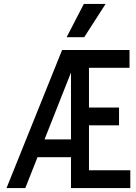

<svg xmlns="http://www.w3.org/2000/svg" viewBox="-20 -951 690 971"><path d="M13 0 294 -698H384L108 0ZM144 -156V-246H376V-156ZM339 0V-698H635V-608H430V-407H582V-317H430V-90H639V0ZM317 -763 404 -931H514L406 -763Z"/></svg>

Font: Azeret Mono Thin
Style: Regular
Weight: 400
Version: Version 1.002